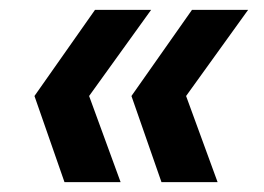

<svg xmlns="http://www.w3.org/2000/svg" viewBox="-20 -490 536 390"><path d="M308 -120 247 -295 370 -470H484L358 -295L422 -120ZM111 -120 50 -295 173 -470H287L161 -295L225 -120Z"/></svg>

Font: DM Sans 17pt SemiBold
Style: Italic
Weight: 600
Italic angle: -10°
Version: Version 4.004;gftools[0.9.30]